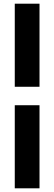

<svg xmlns="http://www.w3.org/2000/svg" viewBox="-20 -820 294 1040"><path d="M60 200V-250H194V200ZM60 -350V-800H194V-350Z"/></svg>

Font: Tektur Condensed SemiBold
Style: Regular
Weight: 600
Width: 3
Designer: Adam Jagosz
Foundry: Adam Jagosz
Version: Version 1.005;gftools[0.9.30]